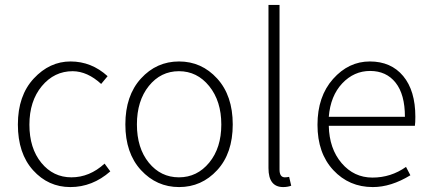

<svg xmlns="http://www.w3.org/2000/svg" viewBox="-20 -739 1726 771"><path d="M412.1 -433.1 386.2 -401.9Q331.1 -452.6 272 -453.1Q197.8 -453.1 147.9 -393.1Q98.1 -333 98.1 -238.3Q98.1 -143.6 146 -85.2Q193.8 -26.9 266.8 -26.9Q339.8 -26.9 399.9 -82L422.9 -50.8Q351.1 12.2 262.5 12.2Q173.8 12.2 112.8 -55.4Q51.8 -123 51.8 -239Q51.8 -355 115.5 -423.6Q179.2 -492.2 263.2 -492.2Q347.2 -492.2 412.1 -433.1Z M577.6 -85.7Q625.5 -26.9 698.5 -26.9Q771.5 -26.9 820.1 -85.9Q868.7 -145 868.7 -239Q868.7 -333 820.1 -393.1Q771.5 -453.1 698.5 -453.1Q625.5 -453.1 577.6 -393.6Q529.8 -334 529.8 -239.3Q529.8 -144.5 577.6 -85.7ZM852.1 -55.7Q789.6 12.2 699.2 12.2Q608.9 12.2 546.1 -55.9Q483.4 -124 483.4 -239.5Q483.4 -355 545.9 -423.6Q608.4 -492.2 699 -492.2Q789.6 -492.2 852.1 -423.6Q914.6 -355 914.6 -239.3Q914.6 -123.5 852.1 -55.7Z M1117.2 12.2Q1058.1 12.2 1058.1 -64V-719.2H1102.5V-58.1Q1102.5 -27.3 1123.5 -26.9Q1131.3 -26.9 1141.1 -28.8L1149.4 6.8Q1134.3 12.2 1117.2 12.2Z M1606 -270Q1606 -359.9 1568.6 -407Q1531.2 -454.1 1466.3 -454.1Q1401.4 -454.1 1354.2 -404.1Q1307.1 -354 1300.3 -270ZM1477.1 12.2Q1381.8 12.2 1318.4 -55.9Q1254.9 -124 1254.9 -237.8Q1254.9 -351.6 1317.4 -421.9Q1379.9 -492.2 1465.1 -492.2Q1550.3 -492.2 1599.1 -433.6Q1647.9 -375 1647.9 -270Q1647.9 -246.1 1646 -233.9H1300.3Q1302.2 -142.1 1351.8 -84Q1401.4 -25.9 1475.6 -25.9Q1549.8 -25.9 1610.4 -68.8L1627.9 -35.2Q1550.3 12.2 1477.1 12.2Z"/></svg>

Font: SourceSansPro-Light
Style: Regular
Weight: 300
Designer: Paul D. Hunt
Foundry: Adobe Systems Incorporated
Version: Version 2.020;PS 2.0;hotconv 1.0.86;makeotf.lib2.5.63406